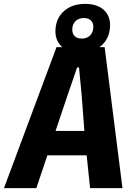

<svg xmlns="http://www.w3.org/2000/svg" viewBox="-56 -970 676 990"><path d="M-35.5 0 235.5 -727H483.5L575.5 0H408.5L384 -235L464.5 -169H141L161 -295H445.5L383.5 -237L365.5 -473.5L351.5 -622H341.5L290.5 -473.5L131.5 0ZM358.5 -698Q294 -698 259.5 -732.2Q225 -766.5 230.5 -824.5Q236.5 -882.5 277.8 -916.2Q319 -950 383.5 -950Q447.5 -950 482 -916.2Q516.5 -882.5 510.8 -824.5Q505 -766.5 463.8 -732.2Q422.5 -698 358.5 -698ZM365.6 -771Q390.7 -771 406.6 -785.5Q422.5 -800 425 -824.5Q427.5 -848.5 414.4 -862.8Q401.3 -877 376.5 -877Q351.4 -877 335.4 -863Q319.5 -849 317 -824.7Q314.5 -800 327.5 -785.5Q340.5 -771 365.6 -771Z"/></svg>

Font: Spline Sans Mono
Style: Italic
Weight: 400
Italic angle: -4°
Monospace: yes
Designer: Eben Sorkin, Mirko Velimirovic
Foundry: Sorkin Type
Version: Version 1.004